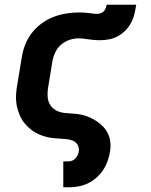

<svg xmlns="http://www.w3.org/2000/svg" viewBox="-20 -591 640 816"><path d="M249 205V95H271Q279 95 287.5 91.5Q296 88 301.5 81.5Q307 75 310.5 67Q314 59 315 51Q317 36 309.5 24Q302 12 288.5 6.5Q275 1 260.5 0Q246 -1 231.5 -2Q217 -3 202.5 -4.5Q188 -6 174 -10Q160 -14 147 -19.5Q134 -25 122.5 -32.5Q111 -40 101 -49.5Q91 -59 82.5 -69.5Q74 -80 68 -92.5Q62 -105 57.5 -118.5Q53 -132 50.5 -146.5Q48 -161 48 -175Q48 -189 49.5 -204Q51 -219 54 -234L72 -344Q76 -372 86 -398.5Q96 -425 113.5 -448.5Q131 -472 155 -490Q179 -508 206 -518.5Q233 -529 260.5 -533.5Q288 -538 315 -538Q325 -538 334.5 -537.5Q344 -537 354 -536Q364 -535 373.5 -533.5Q383 -532 392 -532Q400 -532 407.5 -534.5Q415 -537 421 -543Q427 -549 429.5 -556.5Q432 -564 433 -571H559Q556 -552 551.5 -532.5Q547 -513 537.5 -495Q528 -477 513.5 -462Q499 -447 480.5 -437Q462 -427 442 -423.5Q422 -420 403 -420Q392 -420 380.5 -421Q369 -422 358 -423.5Q347 -425 336 -426.5Q325 -428 314 -428Q294 -428 274 -421Q254 -414 238 -399.5Q222 -385 213.5 -365.5Q205 -346 202 -326L184 -216Q181 -197 182.5 -178.5Q184 -160 193.5 -145Q203 -130 219 -121.5Q235 -113 254 -111Q273 -109 292 -108Q311 -107 328.5 -103Q346 -99 362.5 -91.5Q379 -84 393.5 -74Q408 -64 420 -51Q432 -38 439.5 -21.5Q447 -5 449 13.5Q451 32 448 51Q445 71 438 91.5Q431 112 419 130.5Q407 149 390 164Q373 179 353 188.5Q333 198 312 201.5Q291 205 271 205Z"/></svg>

Font: Iosevka Curly XBdEx
Style: Italic
Weight: 800
Width: 7
Italic angle: -9°
Monospace: yes
Designer: Belleve Invis
Foundry: Belleve Invis
Version: Version 11.1.0; ttfautohint (v1.8.3)